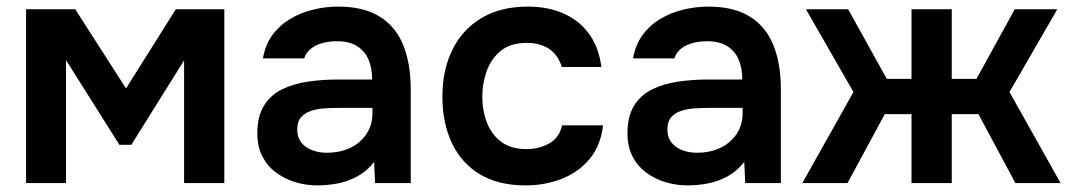

<svg xmlns="http://www.w3.org/2000/svg" viewBox="-20 -555 3244 582"><path d="M59 0V-527H208L362 -287L513 -527H660V0H538V-372L378 -116H342L180 -373V0Z M942 7Q907 7 874.5 -3Q842 -13 816 -32.5Q790 -52 775 -81.5Q760 -111 760 -151Q760 -202 780 -234.5Q800 -267 834.5 -284Q869 -301 913 -307.5Q957 -314 1005 -314H1108Q1108 -349 1097 -374.5Q1086 -400 1062.5 -415Q1039 -430 1002 -430Q978 -430 957.5 -424.5Q937 -419 922.5 -407.5Q908 -396 902 -378H777Q784 -419 805.5 -448.5Q827 -478 858.5 -497Q890 -516 928 -525.5Q966 -535 1005 -535Q1082 -535 1130.5 -505Q1179 -475 1202 -419Q1225 -363 1225 -284V0H1117L1114 -64Q1092 -36 1063.5 -20.5Q1035 -5 1004 1Q973 7 942 7ZM970 -92Q1011 -92 1042 -107Q1073 -122 1091 -149Q1109 -176 1109 -212V-228H1014Q988 -228 964 -226.5Q940 -225 921.5 -218.5Q903 -212 892 -199Q881 -186 881 -162Q881 -139 893 -123.5Q905 -108 925.5 -100Q946 -92 970 -92Z M1573 7Q1491 7 1435 -26.5Q1379 -60 1350 -121Q1321 -182 1321 -262Q1321 -342 1351 -403.5Q1381 -465 1439 -500Q1497 -535 1580 -535Q1641 -535 1688.5 -514Q1736 -493 1765.5 -452.5Q1795 -412 1803 -352H1683Q1671 -390 1643.5 -407.5Q1616 -425 1577 -425Q1527 -425 1497.5 -400.5Q1468 -376 1455 -339Q1442 -302 1442 -262Q1442 -220 1456 -183.5Q1470 -147 1499.5 -125Q1529 -103 1576 -103Q1614 -103 1644.5 -120Q1675 -137 1684 -175H1808Q1801 -114 1767.5 -73.5Q1734 -33 1683 -13Q1632 7 1573 7Z M2064 7Q2029 7 1996.5 -3Q1964 -13 1938 -32.5Q1912 -52 1897 -81.5Q1882 -111 1882 -151Q1882 -202 1902 -234.5Q1922 -267 1956.5 -284Q1991 -301 2035 -307.5Q2079 -314 2127 -314H2230Q2230 -349 2219 -374.5Q2208 -400 2184.5 -415Q2161 -430 2124 -430Q2100 -430 2079.5 -424.5Q2059 -419 2044.5 -407.5Q2030 -396 2024 -378H1899Q1906 -419 1927.5 -448.5Q1949 -478 1980.5 -497Q2012 -516 2050 -525.5Q2088 -535 2127 -535Q2204 -535 2252.5 -505Q2301 -475 2324 -419Q2347 -363 2347 -284V0H2239L2236 -64Q2214 -36 2185.5 -20.5Q2157 -5 2126 1Q2095 7 2064 7ZM2092 -92Q2133 -92 2164 -107Q2195 -122 2213 -149Q2231 -176 2231 -212V-228H2136Q2110 -228 2086 -226.5Q2062 -225 2043.5 -218.5Q2025 -212 2014 -199Q2003 -186 2003 -162Q2003 -139 2015 -123.5Q2027 -108 2047.5 -100Q2068 -92 2092 -92Z M2412 0 2567 -276 2423 -527H2551L2668 -316H2743V-527H2865V-316H2940L3056 -527H3185L3040 -276L3195 0H3058L2946 -209H2865V0H2743V-209H2662L2549 0Z"/></svg>

Font: Onest SemiBold
Style: Regular
Weight: 600
Designer: Dmitri Voloshin, Andrey Kudryavtsev
Foundry: Dmitri Voloshin, Andrey Kudryavtsev
Version: Version 1.000;gftools[0.9.33]